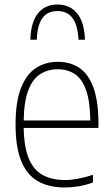

<svg xmlns="http://www.w3.org/2000/svg" viewBox="-20 -822 498 851"><path d="M267 9Q197 9 148.5 -18.5Q100 -46 74.5 -107.2Q49 -168.5 49 -270Q49 -371 73 -432Q97 -493 139.2 -520.5Q181.5 -548 236.5 -548Q291.5 -548 332 -520.8Q372.5 -493.5 394.5 -432.5Q416.5 -371.5 416.5 -270V-255H85Q86.5 -169 108 -118.2Q129.5 -67.5 170.2 -45.8Q211 -24 269 -24Q320.5 -24 392 -47V-13Q357.5 -1 327 4Q296.5 9 267 9ZM236 -515Q193 -515 159.5 -494.2Q126 -473.5 106.2 -424Q86.5 -374.5 85 -288H380.5Q379 -374.5 361 -424Q343 -473.5 311 -494.2Q279 -515 236 -515ZM114.5 -646Q117 -724.5 148.5 -763.2Q180 -802 234.5 -802Q289.5 -802 321.8 -762.8Q354 -723.5 356.5 -646H328Q324.5 -711.5 301.2 -742.2Q278 -773 234.5 -773Q191 -773 168.2 -742.2Q145.5 -711.5 143 -646Z"/></svg>

Font: Encode Sans Semi Condensed Thin
Style: Regular
Weight: 100
Width: 4
Designer: Multiple Designers
Foundry: Impallari Type
Version: Version 3.000; ttfautohint (v1.8.3) -l 8 -r 50 -G 200 -x 14 